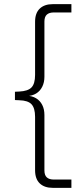

<svg xmlns="http://www.w3.org/2000/svg" viewBox="-20 -725 371 925"><path d="M234 180Q194 180 171.5 158.5Q149 137 149 95V-162Q149 -204 132 -222.5Q115 -241 73 -242L52 -243V-283L73 -284Q115 -286 132 -304Q149 -322 149 -364V-620Q149 -662 171.5 -683.5Q194 -705 234 -705H324V-665H239Q217 -665 205.5 -654.5Q194 -644 194 -621V-355Q194 -328 183.5 -307Q173 -286 154 -274.5Q135 -263 109 -262V-264Q135 -263 154 -251.5Q173 -240 183.5 -219.5Q194 -199 194 -171V96Q194 119 205.5 129.5Q217 140 239 140H324V180Z"/></svg>

Font: Nunito Sans 10pt ExtraLight
Style: Regular
Weight: 250
Designer: Vernon Adams
Foundry: Vernon Adams
Version: Version 3.101;gftools[0.9.27]